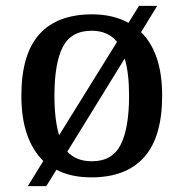

<svg xmlns="http://www.w3.org/2000/svg" viewBox="-20 -596 627 656"><path d="M128 -46Q92 -81 72.5 -136.5Q53 -192 53 -269Q53 -410 114 -478.5Q175 -547 295 -547Q366 -547 419 -518L455 -576H517L462 -486Q497 -452 515.5 -398Q534 -344 534 -269Q534 -128 472.5 -59Q411 10 292 10Q222 10 173 -16L138 40H75ZM380 -453Q349 -491 293 -491Q223 -491 194.5 -435.5Q166 -380 166 -269Q166 -228 170 -194Q174 -160 182 -134ZM294 -45Q364 -45 392.5 -102Q421 -159 421 -269Q421 -347 406 -396L210 -78Q240 -45 294 -45Z"/></svg>

Font: Noto Serif Toto Medium
Style: Regular
Weight: 500
Designer: Monotype Design Team
Foundry: Monotype Imaging Inc.
Version: Version 2.001; ttfautohint (v1.8.4.7-5d5b)